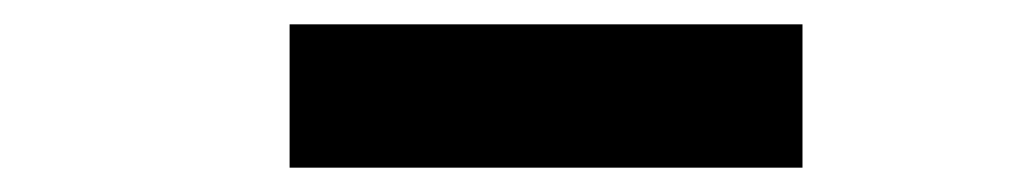

<svg xmlns="http://www.w3.org/2000/svg" viewBox="-20 -869 835 157"><path d="M636.2 -849.1V-731.9H216.8V-849.1Z"/></svg>

Font: Sinkin Sans 800 Black
Style: Regular
Weight: 900
Designer: Keith Bates
Foundry: K-Type
Version: Sinkin Sans (version 1.0)  by Keith Bates   •   © 2014   www